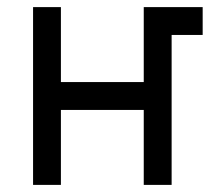

<svg xmlns="http://www.w3.org/2000/svg" viewBox="-20 -520 600 540"><path d="M73 0H151.3V-210.8H384.3V0H462.7V-500H384.3V-289.2H151.3V-500H73ZM462.7 -421.7H550V-500H462.7Z"/></svg>

Font: Unageo Variable
Style: Regular
Weight: 300
Designer: Richard Sepsi
Foundry: Richard Sepsi
Version: Version 2.200